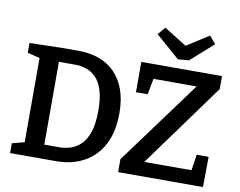

<svg xmlns="http://www.w3.org/2000/svg" viewBox="-95 -1068 1497 1197"><g transform="rotate(10 654.0 -469.0)"><path d="M350 -702Q421 -702 479.5 -681Q538 -660 580 -617.5Q622 -575 645 -511.5Q668 -448 668 -363Q668 -244 625.5 -163.5Q583 -83 507 -41.5Q431 0 330 0H40V-62L136 -87L118 -62V-637L137 -611L40 -635V-697L254 -702ZM336 -89Q373 -89 408 -100.5Q443 -112 472 -140.5Q501 -169 518.5 -221Q536 -273 536 -355Q536 -435 519.5 -485.5Q503 -536 475.5 -563.5Q448 -591 414.5 -602Q381 -613 346 -613H221L241 -633V-69L221 -89ZM724 0V-82L1124 -626L1137 -611H814L843 -626L821 -510H747V-702H1258V-620L859 -71L855 -91H1196L1169 -72L1188 -192H1263L1261 0ZM1141 -938 1181 -890 1038 -763 969 -757 817 -890 858 -938 1043 -822 961 -823Z"/></g></svg>

Font: Bitter Thin SemiBold
Style: Regular
Weight: 600
Version: Version 2.002